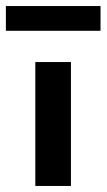

<svg xmlns="http://www.w3.org/2000/svg" viewBox="-80 -616 354 636"><path d="M37 0V-410.5H155V0ZM-60.5 -514V-596H253V-514Z"/></svg>

Font: League Spartan Thin SemiBold
Style: Regular
Weight: 600
Version: Version 2.002